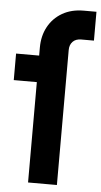

<svg xmlns="http://www.w3.org/2000/svg" viewBox="-54 -795 438 829"><g transform="rotate(5 165.0 -380.0)"><path d="M100 0V-435H0V-550H100V-585Q100 -635.5 121.5 -675Q143 -714.5 182.2 -737.2Q221.5 -760 275 -760H330V-635H275Q251 -635 238 -621.2Q225 -607.5 225 -585V0Z"/></g></svg>

Font: Mohave Light
Style: Regular
Weight: 300
Designer: Gumpita Rahayu
Foundry: Tokotype
Version: Version 2.003